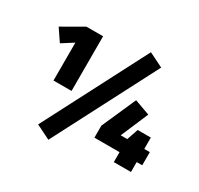

<svg xmlns="http://www.w3.org/2000/svg" viewBox="-174 -982 1340 1290"><g transform="rotate(30 495.5 -337.0)"><path d="M647 -764 233 35 344 90 758 -709ZM315 -272V-696H186L24 -603L87 -510L175 -566V-272ZM976 -179H933V-267H831L801 -179H750L841 -392L722 -435L605 -170V-77H800V0H933V-77H976Z"/></g></svg>

Font: Fira Sans Heavy
Style: Regular
Weight: 900
Designer: bBox Type GmbH & Carrois Corporate GbR & Edenspiekermann AG
Foundry: bBox Type GmbH & Carrois Corporate GbR & Edenspiekermann AG
Version: Version 4.300;PS 004.300;hotconv 1.0.88;makeotf.lib2.5.64775